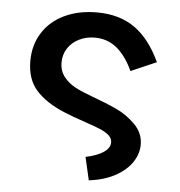

<svg xmlns="http://www.w3.org/2000/svg" viewBox="-49 -602 698 744"><g transform="rotate(5 300.0 -229.5)"><path d="M299 -457Q265.5 -457 237.8 -443.2Q210 -429.5 194.2 -405Q178.5 -380.5 178.5 -350Q178.5 -317.5 196.5 -294.5Q214.5 -271.5 241.5 -257.2Q268.5 -243 307.5 -229Q365 -208 405.8 -189Q446.5 -170 479.2 -137Q512 -104 512 -59Q512 -24 490.5 8.8Q469 41.5 426.5 65Q384 88.5 323.5 96L303 6.5Q347 -2.5 372 -19.2Q397 -36 397 -57.5Q397 -73.5 384.2 -85Q371.5 -96.5 351 -105.2Q330.5 -114 290.5 -127.5Q240.5 -144 205 -159Q133.5 -189 95.5 -231.8Q57.5 -274.5 57.5 -345Q57.5 -407.5 87.8 -455.2Q118 -503 172.8 -529Q227.5 -555 299 -555Q387 -555 446.8 -512.5Q506.5 -470 546.5 -383L447.5 -340Q421 -397 384.8 -427Q348.5 -457 299 -457Z"/></g></svg>

Font: JuliaMono ExtraBold
Style: Regular
Weight: 800
Monospace: yes
Designer: cormullion
Foundry: corm
Version: Version 0.055; ttfautohint (v1.8.4)